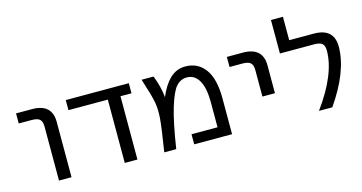

<svg xmlns="http://www.w3.org/2000/svg" viewBox="-74 -1010 2508 1330"><g transform="rotate(-15 1180.0 -345.0)"><path d="M44.9 -452.1V-524.4H159.2Q301.8 -524.4 301.8 -394.5V2H211.9V-384.8Q211.9 -421.9 195.3 -437Q178.7 -452.1 137.7 -452.1Z M774.4 2H683.6V-452.1H401.4V-524.4H853.5V-452.1H774.4Z M1181.6 2V-70.3H1368.2V-250Q1368.2 -353.5 1337.4 -406.2Q1306.6 -459 1252 -459Q1207 -459 1175.8 -424.8Q1144.5 -390.6 1113.3 -289.6Q1082 -188.5 1052.7 2H966.8Q995.1 -173.8 999.5 -237.3Q1003.9 -300.8 994.6 -350.6Q985.4 -400.4 945.3 -524.4H1031.2Q1064.5 -437.5 1070.3 -366.2Q1104.5 -446.3 1147.5 -488.3Q1195.3 -535.2 1259.8 -535.2Q1350.6 -535.2 1401.9 -464.8Q1453.1 -394.5 1453.1 -255.9V2Z M1556.6 -452.1V-524.4H1670.9Q1813.5 -524.4 1813.5 -394.5V-195.3H1723.6V-384.8Q1723.6 -421.9 1707 -437Q1690.4 -452.1 1649.4 -452.1Z M2179.7 -524.4Q2323.2 -524.4 2324.2 -394.5Q2324.2 -216.8 2171.9 2H2076.2Q2237.3 -218.8 2237.3 -387.7Q2237.3 -422.9 2220.7 -437.5Q2204.1 -452.1 2164.1 -452.1H1918V-692.4H2003.9V-524.4Z"/></g></svg>

Font: irohakakuC Regular
Style: Regular
Weight: 400
Designer: [Source Han Sans]
Ryoko NISHIZUKA Ë•øÂ°öÊ∂ºÂ≠ê (kana & ideographs); Paul D. Hunt (Latin, Greek & Cyrillic); Wenlong ZHAN
Version: Version 1.001.20160904